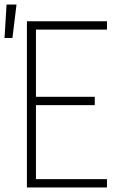

<svg xmlns="http://www.w3.org/2000/svg" viewBox="-42 -829 562 849"><path d="M-22 -661 -13 -809H31L13 -661ZM77 0V-735H431V-698H117V-401H377V-364H117V-37H431V0Z"/></svg>

Font: Iosevka SS18 Extralight
Style: Regular
Weight: 200
Monospace: yes
Designer: Belleve Invis
Foundry: Belleve Invis
Version: Version 25.1.1; ttfautohint (v1.8.4)